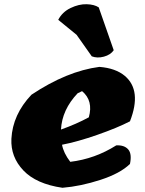

<svg xmlns="http://www.w3.org/2000/svg" viewBox="-20 -890 685 910"><path d="M531 -201Q569 -203 587.5 -182Q606 -161 596 -113Q550 -68 456 -37.5Q362 -7 276 0Q152 -18 91 -82Q30 -146 34 -232Q40 -347 129 -441Q297 -553 451 -573Q528 -567 572 -530Q653 -461 596 -315Q536 -284 441.5 -251Q347 -218 274 -204Q281 -165 313 -123Q430 -137 531 -201ZM369 -458 348 -448Q274 -370 269 -276Q342 -302 401 -334Q423 -413 369 -458ZM415 -623 343 -725 256 -796Q275 -833 314.5 -852Q354 -871 390.5 -870Q427 -869 448 -855L519 -652Q504 -630 472.5 -621.5Q441 -613 415 -623Z"/></svg>

Font: Tillana ExtraBold
Style: Regular
Weight: 800
Designer: Lipi Raval (Devanagari, Latin), Jonny Pinhorn (Latin)
Foundry: Indian Type Foundry
Version: Version 2.003;PS 1.0;hotconv 1.0.79;makeotf.lib2.5.61930; tt